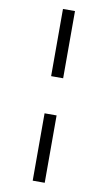

<svg xmlns="http://www.w3.org/2000/svg" viewBox="-107 -809 615 1098"><g transform="rotate(10 201.0 -260.5)"><path d="M166 -759.3H235.8V-369.1H166ZM166 -153.3H235.8V237.8H166Z"/></g></svg>

Font: Open Sans Condensed
Style: Regular
Weight: 400
Width: 3
Designer: Monotype Design Team
Foundry: Monotype Imaging Inc.
Version: Version 3.000